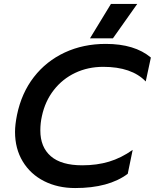

<svg xmlns="http://www.w3.org/2000/svg" viewBox="-20 -936 783 971"><path d="M541 -916H674L551 -742H435ZM56 -269Q56 -305 66 -355Q89 -466 151.5 -546.5Q214 -627 307.5 -670.5Q401 -714 515 -714Q661 -714 743 -645L717 -524Q646 -598 502 -598Q425 -598 360.5 -567.5Q296 -537 252 -480.5Q208 -424 192 -349Q184 -314 184 -276Q184 -192 237 -146Q290 -100 396 -100Q470 -100 531.5 -118.5Q593 -137 651 -178L626 -57Q530 15 360 15Q272 15 203 -20Q134 -55 95 -119.5Q56 -184 56 -269Z"/></svg>

Font: Prompt Medium
Style: Italic
Weight: 500
Italic angle: -12°
Designer: Katatrad Team
Foundry: CadsonDemak
Version: Version 1.001